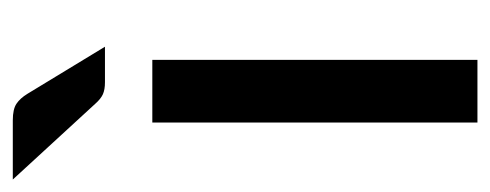

<svg xmlns="http://www.w3.org/2000/svg" viewBox="-269 -513 766 300"><g transform="rotate(-90 114.0 -363.0)"><path d="M170.5 -508V0H72.5V-508ZM76 -726Q93.5 -726 102 -720.2Q110.5 -714.5 117.5 -703L191 -582H135.5Q124 -582 116.8 -585.2Q109.5 -588.5 102 -597L-16.5 -726Z"/></g></svg>

Font: TypoPRO Lato
Style: Regular
Weight: 500
Designer: Lukasz Dziedzic with Adam Twardoch and Botio Nikoltchev
Foundry: tyPoland Lukasz Dziedzic
Version: Version 2.010; 2014-09-01; http://www.latofonts.com/